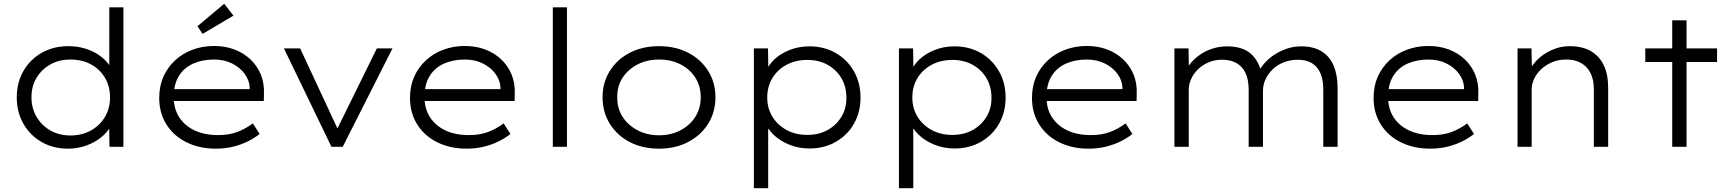

<svg xmlns="http://www.w3.org/2000/svg" viewBox="-20 -779 9203 1019"><path d="M341 10Q262 10 200.5 -25.5Q139 -61 104 -122.5Q69 -184 69 -262Q69 -341 104.5 -402.5Q140 -464 202 -499Q264 -534 343 -534Q389 -534 429.5 -522Q470 -510 502.5 -488.5Q535 -467 556 -439Q577 -411 584 -380L560 -388V-740H635V0H561L559 -137L579 -142Q573 -112 551.5 -85Q530 -58 498 -36.5Q466 -15 425.5 -2.5Q385 10 341 10ZM354 -60Q415 -60 462.5 -86.5Q510 -113 537 -158.5Q564 -204 564 -263Q564 -320 537.5 -365.5Q511 -411 463.5 -437Q416 -463 354 -463Q294 -463 247.5 -437Q201 -411 174 -366Q147 -321 147 -263Q147 -205 174 -159Q201 -113 247.5 -86.5Q294 -60 354 -60Z M1125 10Q1038 10 969.5 -24Q901 -58 863 -119Q825 -180 825 -259Q825 -322 847 -371.5Q869 -421 908.5 -458Q948 -495 1001.5 -515Q1055 -535 1116 -535Q1175 -535 1224 -516.5Q1273 -498 1309 -464Q1345 -430 1364 -384Q1383 -338 1381 -282L1380 -243H886L875 -306H1323L1305 -293V-317Q1303 -353 1279 -386.5Q1255 -420 1213 -441.5Q1171 -463 1116 -463Q1054 -463 1005.5 -441.5Q957 -420 929.5 -376Q902 -332 902 -264Q902 -202 931 -157Q960 -112 1012.5 -87Q1065 -62 1138 -62Q1192 -62 1235 -77Q1278 -92 1322 -124L1358 -68Q1332 -47 1296 -29Q1260 -11 1217 -0.5Q1174 10 1125 10ZM1055 -599 1028 -640 1170 -759 1219 -696Z M1739 0 1487 -522H1573L1779 -80L1757 -69L1980 -522H2063L1799 0Z M2456 10Q2369 10 2300.5 -24Q2232 -58 2194 -119Q2156 -180 2156 -259Q2156 -322 2178 -371.5Q2200 -421 2239.5 -458Q2279 -495 2332.5 -515Q2386 -535 2447 -535Q2506 -535 2555 -516.5Q2604 -498 2640 -464Q2676 -430 2695 -384Q2714 -338 2712 -282L2711 -243H2217L2206 -306H2654L2636 -293V-317Q2634 -353 2610 -386.5Q2586 -420 2544 -441.5Q2502 -463 2447 -463Q2385 -463 2336.5 -441.5Q2288 -420 2260.5 -376Q2233 -332 2233 -264Q2233 -202 2262 -157Q2291 -112 2343.5 -87Q2396 -62 2469 -62Q2523 -62 2566 -77Q2609 -92 2653 -124L2689 -68Q2663 -47 2627 -29Q2591 -11 2548 -0.5Q2505 10 2456 10Z M2914 0V-740H2989V0Z M3478 10Q3390 10 3322.5 -25Q3255 -60 3216.5 -122Q3178 -184 3178 -263Q3178 -341 3216.5 -402.5Q3255 -464 3322.5 -499Q3390 -534 3478 -534Q3565 -534 3632.5 -499Q3700 -464 3738.5 -402.5Q3777 -341 3777 -263Q3777 -184 3738.5 -122.5Q3700 -61 3632.5 -25.5Q3565 10 3478 10ZM3478 -61Q3541 -61 3591.5 -87.5Q3642 -114 3670.5 -159.5Q3699 -205 3699 -263Q3699 -321 3670.5 -366.5Q3642 -412 3591.5 -437.5Q3541 -463 3478 -463Q3414 -463 3363.5 -437Q3313 -411 3284 -366Q3255 -321 3256 -263Q3255 -205 3284 -159.5Q3313 -114 3364 -87.5Q3415 -61 3478 -61Z M3981 220V-522H4056L4058 -394L4043 -392Q4056 -432 4089.5 -463.5Q4123 -495 4171.5 -514Q4220 -533 4275 -533Q4354 -533 4415 -498Q4476 -463 4511.5 -401.5Q4547 -340 4547 -261Q4547 -184 4512.5 -123Q4478 -62 4416.5 -26.5Q4355 9 4276 9Q4219 9 4169.5 -11Q4120 -31 4086 -63.5Q4052 -96 4038 -135H4057V220ZM4264 -63Q4325 -63 4371.5 -88.5Q4418 -114 4445.5 -159Q4473 -204 4472 -261Q4472 -320 4445 -365Q4418 -410 4371.5 -435.5Q4325 -461 4265 -461Q4203 -461 4155 -435.5Q4107 -410 4079.5 -365Q4052 -320 4052 -262Q4052 -204 4079.5 -159.5Q4107 -115 4154.5 -89Q4202 -63 4264 -63Z M4751 220V-522H4826L4828 -394L4813 -392Q4826 -432 4859.5 -463.5Q4893 -495 4941.5 -514Q4990 -533 5045 -533Q5124 -533 5185 -498Q5246 -463 5281.5 -401.5Q5317 -340 5317 -261Q5317 -184 5282.5 -123Q5248 -62 5186.5 -26.5Q5125 9 5046 9Q4989 9 4939.5 -11Q4890 -31 4856 -63.5Q4822 -96 4808 -135H4827V220ZM5034 -63Q5095 -63 5141.5 -88.5Q5188 -114 5215.5 -159Q5243 -204 5242 -261Q5242 -320 5215 -365Q5188 -410 5141.5 -435.5Q5095 -461 5035 -461Q4973 -461 4925 -435.5Q4877 -410 4849.5 -365Q4822 -320 4822 -262Q4822 -204 4849.5 -159.5Q4877 -115 4924.5 -89Q4972 -63 5034 -63Z M5757 10Q5670 10 5601.5 -24Q5533 -58 5495 -119Q5457 -180 5457 -259Q5457 -322 5479 -371.5Q5501 -421 5540.5 -458Q5580 -495 5633.5 -515Q5687 -535 5748 -535Q5807 -535 5856 -516.5Q5905 -498 5941 -464Q5977 -430 5996 -384Q6015 -338 6013 -282L6012 -243H5518L5507 -306H5955L5937 -293V-317Q5935 -353 5911 -386.5Q5887 -420 5845 -441.5Q5803 -463 5748 -463Q5686 -463 5637.5 -441.5Q5589 -420 5561.5 -376Q5534 -332 5534 -264Q5534 -202 5563 -157Q5592 -112 5644.5 -87Q5697 -62 5770 -62Q5824 -62 5867 -77Q5910 -92 5954 -124L5990 -68Q5964 -47 5928 -29Q5892 -11 5849 -0.5Q5806 10 5757 10Z M6213 0V-522H6288L6290 -389H6270Q6278 -418 6299 -443.5Q6320 -469 6350 -489.5Q6380 -510 6416.5 -521.5Q6453 -533 6495 -533Q6542 -533 6579.5 -518Q6617 -503 6642.5 -467.5Q6668 -432 6680 -375L6657 -386L6662 -402Q6674 -425 6695 -448Q6716 -471 6745.5 -490Q6775 -509 6810.5 -521Q6846 -533 6886 -533Q6951 -533 6994 -506.5Q7037 -480 7058 -430.5Q7079 -381 7079 -311V0H7003V-303Q7003 -355 6988 -390Q6973 -425 6943 -443.5Q6913 -462 6868 -462Q6829 -462 6795 -449Q6761 -436 6736 -412.5Q6711 -389 6697 -359.5Q6683 -330 6683 -297V0H6607V-304Q6607 -355 6591 -390Q6575 -425 6543.5 -443.5Q6512 -462 6466 -462Q6427 -462 6395 -448.5Q6363 -435 6339 -412Q6315 -389 6302 -360.5Q6289 -332 6289 -302V0Z M7570 10Q7483 10 7414.5 -24Q7346 -58 7308 -119Q7270 -180 7270 -259Q7270 -322 7292 -371.5Q7314 -421 7353.5 -458Q7393 -495 7446.5 -515Q7500 -535 7561 -535Q7620 -535 7669 -516.5Q7718 -498 7754 -464Q7790 -430 7809 -384Q7828 -338 7826 -282L7825 -243H7331L7320 -306H7768L7750 -293V-317Q7748 -353 7724 -386.5Q7700 -420 7658 -441.5Q7616 -463 7561 -463Q7499 -463 7450.5 -441.5Q7402 -420 7374.5 -376Q7347 -332 7347 -264Q7347 -202 7376 -157Q7405 -112 7457.5 -87Q7510 -62 7583 -62Q7637 -62 7680 -77Q7723 -92 7767 -124L7803 -68Q7777 -47 7741 -29Q7705 -11 7662 -0.5Q7619 10 7570 10Z M8034 0V-522H8108L8111 -397L8093 -394Q8107 -430 8138.5 -461.5Q8170 -493 8215.5 -513.5Q8261 -534 8311 -534Q8378 -534 8423.5 -507.5Q8469 -481 8492 -432Q8515 -383 8515 -313V0H8439V-305Q8439 -357 8421 -392Q8403 -427 8369.5 -445.5Q8336 -464 8291 -463Q8251 -463 8218 -449Q8185 -435 8160.5 -412.5Q8136 -390 8122.5 -361.5Q8109 -333 8109 -303V0H8072Q8062 0 8052.5 0Q8043 0 8034 0Z M8855 0V-671H8931V0ZM8712 -450V-522H9093V-450Z"/></svg>

Font: Lexend Exa Light
Style: Regular
Weight: 300
Designer: Bonnie Shaver-Troup, Thomas Jockin
Foundry: Lexend
Version: Version 1.007